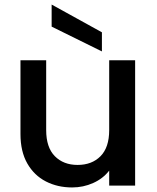

<svg xmlns="http://www.w3.org/2000/svg" viewBox="-20 -816 689 844"><path d="M183 -244Q183 -168 221 -129.5Q259 -91 321 -91Q384 -91 422 -129.5Q460 -168 460 -244V-551H574V0H460V-66Q433 -31 389.5 -11.5Q346 8 297 8Q233 8 181.5 -18.5Q130 -45 100 -97.5Q70 -150 70 -227V-551H183ZM207 -796 428 -674V-590L207 -699Z"/></svg>

Font: Poppins Medium
Style: Regular
Weight: 500
Designer: Ninad Kale (Devanagari), Jonny Pinhorn (Latin)
Version: Version 5.002